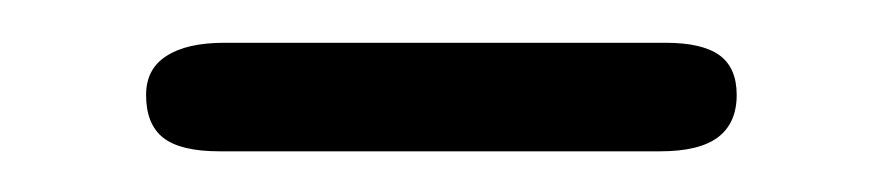

<svg xmlns="http://www.w3.org/2000/svg" viewBox="-20 -332 423 92"><path d="M85 -259.5Q66.5 -259.5 58.2 -266Q50 -272.5 50 -286.5Q50 -299 59.8 -305.2Q69.5 -311.5 87.5 -311.5H299Q316.5 -311.5 324.8 -305.5Q333 -299.5 333 -286.5Q333 -273 324 -266.2Q315 -259.5 296.5 -259.5Z"/></svg>

Font: Edu AU VIC WA NT Pre
Style: Regular
Weight: 400
Designer: Tina and Corey Anderson, Eben Sorkin, Mirko Velimirovic
Foundry: Google for Education
Version: Version 1.001